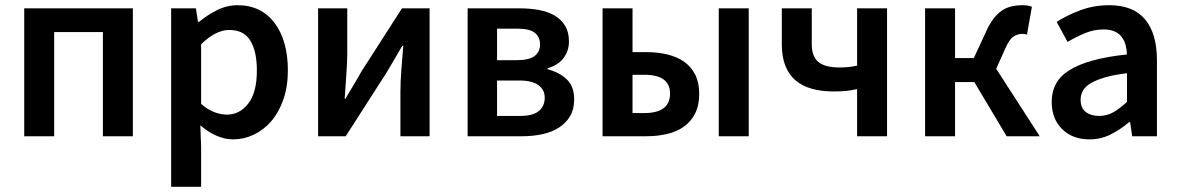

<svg xmlns="http://www.w3.org/2000/svg" viewBox="-20 -523 4526 737"><path d="M73 0V-491H490V0H375V-400H188V0Z M637 194V-491H732L740 -439H744Q775 -465 813 -484Q851 -503 892 -503Q938 -503 973.5 -485.5Q1009 -468 1034 -435Q1059 -402 1072 -356Q1085 -310 1085 -253Q1085 -190 1067.5 -140.5Q1050 -91 1021 -57.5Q992 -24 954 -6Q916 12 875 12Q843 12 811 -2Q779 -16 749 -42L752 40V194ZM851 -83Q900 -83 933 -125.5Q966 -168 966 -252Q966 -326 941 -367Q916 -408 860 -408Q808 -408 752 -353V-124Q779 -101 804 -92Q829 -83 851 -83Z M1201 0V-491H1313V-322Q1313 -284 1309.5 -237.5Q1306 -191 1303 -144H1306Q1319 -167 1337 -196.5Q1355 -226 1367 -248L1523 -491H1629V0H1517V-169Q1517 -207 1520.5 -253.5Q1524 -300 1528 -347H1524Q1511 -324 1493.5 -294.5Q1476 -265 1463 -243L1307 0Z M1775 0V-491H1974Q2015 -491 2049.5 -484.5Q2084 -478 2109.5 -463Q2135 -448 2149.5 -423.5Q2164 -399 2164 -364Q2164 -328 2143.5 -300.5Q2123 -273 2082 -261V-257Q2126 -246 2155 -219Q2184 -192 2184 -141Q2184 -104 2168.5 -77.5Q2153 -51 2126 -33.5Q2099 -16 2062.5 -8Q2026 0 1984 0ZM1888 -292H1963Q2011 -292 2032 -308Q2053 -324 2053 -352Q2053 -381 2033 -397Q2013 -413 1966 -413H1888ZM1888 -78H1976Q2026 -78 2048.5 -97Q2071 -116 2071 -148Q2071 -178 2047 -196Q2023 -214 1972 -214H1888Z M2293 0V-491H2408V-323H2460Q2504 -323 2541.5 -314Q2579 -305 2606 -286Q2633 -267 2648.5 -236.5Q2664 -206 2664 -163Q2664 -119 2648.5 -88Q2633 -57 2606 -37.5Q2579 -18 2541.5 -9Q2504 0 2460 0ZM2408 -89H2453Q2552 -89 2552 -164Q2552 -236 2453 -236H2408ZM2739 0V-491H2854V0Z M3270 0V-181Q3247 -176 3228.5 -174Q3210 -172 3179 -172Q3134 -172 3097.5 -182Q3061 -192 3035 -213.5Q3009 -235 2995 -269.5Q2981 -304 2981 -353V-491H3096V-353Q3096 -307 3121 -285.5Q3146 -264 3203 -264Q3238 -264 3270 -271V-491H3385V0Z M3531 0V-491H3646V-300H3718L3764 -399Q3778 -431 3793.5 -451Q3809 -471 3826 -482.5Q3843 -494 3863 -498.5Q3883 -503 3906 -503Q3926 -503 3941 -497L3922 -390Q3913 -393 3904 -393Q3886 -393 3870 -382.5Q3854 -372 3838 -335L3804 -259L3971 0H3844L3720 -208H3646V0Z M4162 12Q4097 12 4057 -27.5Q4017 -67 4017 -132Q4017 -171 4033.5 -201.5Q4050 -232 4085.5 -254Q4121 -276 4175.5 -291Q4230 -306 4306 -314Q4305 -333 4300.5 -350.5Q4296 -368 4285.5 -381.5Q4275 -395 4258 -402.5Q4241 -410 4216 -410Q4180 -410 4145.5 -396Q4111 -382 4078 -362L4036 -439Q4077 -465 4128 -484Q4179 -503 4238 -503Q4330 -503 4375.5 -448.5Q4421 -394 4421 -291V0H4326L4318 -54H4314Q4281 -26 4243.5 -7Q4206 12 4162 12ZM4199 -78Q4229 -78 4253.5 -92Q4278 -106 4306 -132V-242Q4256 -236 4222 -226Q4188 -216 4167 -203.5Q4146 -191 4137 -175Q4128 -159 4128 -141Q4128 -108 4148 -93Q4168 -78 4199 -78Z"/></svg>

Font: CV Source Sans Light
Style: Bold
Weight: 600
Designer: Paul D. Hunt
Foundry: Adobe Systems Incorporated
Version: Version 3.001